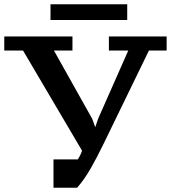

<svg xmlns="http://www.w3.org/2000/svg" viewBox="-30 -876 802 901"><path d="M572 -639H481V-705H752V-639H669L456 -201Q425 -137 395.5 -85.5Q366 -34 332 5H221V-128H335Q348 -147 355 -169L78 -639H-10V-705H310V-639H223L403 -318L424 -259H410L431 -320ZM207 -782V-856H567V-782Z"/></svg>

Font: PT Serif Caption
Style: Semibold
Weight: 600
Designer: A.Korolkova, O.Umpeleva, V.Yefimov
Foundry: ParaType Ltd
Version: Version 1.00;May 2, 2020;FontCreator 12.0.0.2544 64-bit